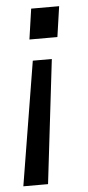

<svg xmlns="http://www.w3.org/2000/svg" viewBox="-52 -524 347 759"><g transform="rotate(-5 122.0 -144.5)"><path d="M107.5 204H9.5L90 -287.5H165.5ZM195 -372H84L101.5 -493H212.5Z"/></g></svg>

Font: HK Grotesk Medium
Style: Italic
Weight: 500
Italic angle: -8°
Designer: Alfredo Marco Pradil
Foundry: Hanken Design Co.
Version: Version 3.004